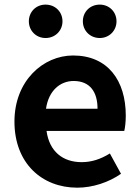

<svg xmlns="http://www.w3.org/2000/svg" viewBox="-20 -820 621 853"><path d="M323.4 13.8C392 13.8 462.8 -9.9 517.6 -47.9L468.1 -138.2C427.3 -113.1 387.7 -99.6 342.6 -99.6C259.1 -99.6 199.2 -147 186.7 -238.4H532.1C535.7 -252.4 538.8 -279 538.8 -306.4C538.8 -461.6 459.5 -573.5 304.7 -573.5C172.1 -573.5 44.2 -461.3 44.2 -279.9C44.2 -94.7 166.2 13.8 323.4 13.8ZM184.4 -336.9C196.1 -418.4 248.2 -460.2 307.1 -460.2C379.5 -460.2 413.3 -412 413.3 -336.9ZM182.4 -651.1C225.8 -651.1 257.6 -684.2 257.6 -725.3C257.6 -767.1 225.8 -799.5 182.4 -799.5C139.8 -799.5 108.2 -767.1 108.2 -725.3C108.2 -684.2 139.8 -651.1 182.4 -651.1ZM423.3 -651.1C465.7 -651.1 497.6 -684.2 497.6 -725.3C497.6 -767.1 465.7 -799.5 423.3 -799.5C379.7 -799.5 348.1 -767.1 348.1 -725.3C348.1 -684.2 379.7 -651.1 423.3 -651.1Z"/></svg>

Font: Source Han Sans JP VF
Style: Regular
Weight: 250
Designer: Ryoko NISHIZUKA 西塚涼子 (kana, bopomofo & ideographs); Paul D. Hunt (Latin, Greek & Cyrillic); Sandoll Communications 산돌커뮤니
Foundry: Adobe
Version: Version 2.004;hotconv 1.0.118;makeotfexe 2.5.65603